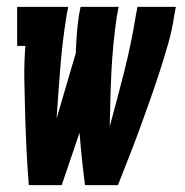

<svg xmlns="http://www.w3.org/2000/svg" viewBox="-20 -540 540 560"><path d="M64 0Q60 -50 57.5 -100.5Q55 -151 53.5 -202Q52 -253 51 -304Q50 -355 54 -406H30V-520H179L174 -494Q162 -419 156 -344Q150 -269 145 -194L201 -385Q202 -412 204 -439.5Q206 -467 210 -494L215 -520H326L321 -494Q315 -453 311 -412.5Q307 -372 305 -332Q303 -292 302 -251.5Q301 -211 300 -171Q322 -251 342.5 -332Q363 -413 376 -494L381 -520H493L488 -494Q482 -452 470 -410.5Q458 -369 444.5 -327.5Q431 -286 416.5 -245Q402 -204 387 -163Q372 -122 356 -81.5Q340 -41 324 0H228Q223 -38 219 -76Q215 -114 212 -153L160 0Z"/></svg>

Font: Iosevka Curly Slab Heavy
Style: Italic
Weight: 900
Italic angle: -9°
Monospace: yes
Designer: Belleve Invis
Foundry: Belleve Invis
Version: Version 22.1.2; ttfautohint (v1.8.4)